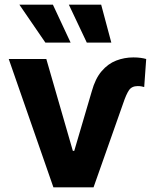

<svg xmlns="http://www.w3.org/2000/svg" viewBox="-20 -797 659 817"><path d="M17.2 -545.9H177.1L290 -154.9H295.9L370.5 -408.4Q385.4 -462.6 412.5 -494.1Q439.5 -525.7 474.3 -539.2Q509.2 -552.7 547.5 -552.7Q564.6 -552.7 578.4 -550.8Q592.2 -548.9 602.1 -545.9L593.6 -426.6Q589.7 -427.5 583.4 -429.1Q577.1 -430.7 566.4 -430.7Q540.7 -430.7 528.9 -413.2Q517 -395.7 504.3 -357.8L378.1 0H207.2ZM173.2 -615.6 62.5 -777.1H205.1L280.5 -615.6ZM349.4 -615.6 273 -777.1H410.5L453.7 -615.6Z"/></svg>

Font: Inter V
Style: 
Weight: 400
Designer: Rasmus Andersson
Foundry: rsms
Version: Version 4.000;git-a3f224843